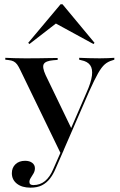

<svg xmlns="http://www.w3.org/2000/svg" viewBox="-20 -686 560 899"><path d="M264.5 33.1 75 -358.1Q66.9 -375 60.1 -384.3Q53.2 -393.5 44 -398.4Q34.7 -403.2 20.2 -404.8L4.8 -406.5V-415.3Q24.2 -414.5 47.6 -413.7Q71 -412.9 97.6 -412.9H100.8H106.5Q137.1 -412.9 163.3 -413.3Q189.5 -413.7 211.7 -414.1Q233.9 -414.5 250 -414.5V-405.6L229.8 -404Q193.5 -400.8 185.1 -386.3Q176.6 -371.8 193.5 -334.7L315.3 -82.3L306.5 -71L384.7 -251.6Q406.5 -300 410.5 -331.9Q414.5 -363.7 402 -381Q389.5 -398.4 360.5 -404L350.8 -406.5V-415.3Q371.8 -414.5 395.6 -413.7Q419.4 -412.9 446.8 -412.9Q468.5 -412.9 484.7 -413.7Q500.8 -414.5 515.3 -415.3V-406.5L505.6 -403.2Q485.5 -397.6 470.6 -384.7Q455.6 -371.8 439.1 -342.7Q422.6 -313.7 398.4 -259.7L271 33.1ZM122.6 192.7Q83.1 192.7 59.3 174.2Q35.5 155.6 35.5 125Q35.5 99.2 52.4 83.1Q69.4 66.9 97.6 66.9Q118.5 66.9 131 76.6Q143.5 86.3 143.5 101.6Q143.5 114.5 137.1 125.8Q130.6 137.1 124.2 146.8Q117.7 156.5 117.7 166.1Q117.7 180.6 136.3 180.6Q167.7 180.6 190.7 161.7Q213.7 142.7 229 106.5L271 11.3L279 15.3L239.5 105.6Q229 130.6 213.7 150.4Q198.4 170.2 176.6 181.5Q154.8 192.7 122.6 192.7ZM117.7 -479.8 112.1 -485.5 263.7 -666.1H272.6L422.6 -485.5L417.7 -479.8L221 -587.1L257.3 -587.9Z"/></svg>

Font: Playfair 144pt SemiExpanded SemiBold
Style: Regular
Weight: 600
Width: 6
Designer: Claus Eggers Sørensen
Foundry: Claus Eggers Sørensen
Version: Version 2.203